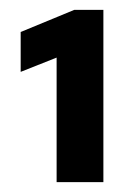

<svg xmlns="http://www.w3.org/2000/svg" viewBox="-20 -720 247 390"><path d="M95 -350V-603L22 -574V-655L131 -700H190V-350Z"/></svg>

Font: Red Hat Text VF
Style: Regular
Weight: 400
Designer: Pentagram, MCKL
Foundry: Pentagram, MCKL
Version: Version 1.023